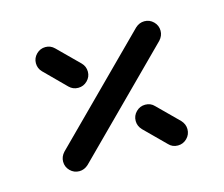

<svg xmlns="http://www.w3.org/2000/svg" viewBox="-55 -473 496 426"><g transform="rotate(-15 193.0 -259.5)"><path d="M230 -192.6Q230 -204.8 238.7 -213.5Q247.4 -222.2 259.6 -222.2Q272.2 -222.2 280.4 -213.3L327.8 -166.3Q336.3 -157 336.3 -145.6Q336.3 -133.3 327.6 -124.6Q318.9 -115.9 306.7 -115.9Q294.1 -115.9 285.9 -124.8L238.5 -171.9Q230 -181.1 230 -192.6ZM80.7 -117.4Q68.5 -117.4 59.8 -126.1Q51.1 -134.8 51.1 -147Q51.1 -158.5 59.6 -167.8L284.8 -393Q294.1 -401.5 305.6 -401.5Q317.8 -401.5 326.5 -392.8Q335.2 -384.1 335.2 -371.9Q335.2 -360.4 326.7 -351.1L101.5 -125.9Q92.2 -117.4 80.7 -117.4ZM49.3 -373.7Q49.3 -385.6 58 -394.3Q66.7 -403 78.9 -403Q90.7 -403 99.3 -394.4L147.4 -346.7Q155.9 -338.1 155.9 -325.9Q155.9 -314.1 147.2 -305.4Q138.5 -296.7 126.3 -296.7Q114.1 -296.7 105.6 -305.2L57.8 -353Q49.3 -361.5 49.3 -373.7Z"/></g></svg>

Font: 26F Galaxy Sans Medium
Style: Regular
Weight: 500
Designer: C₂₉H₂₅N₃O₅
Version: Version 1.100